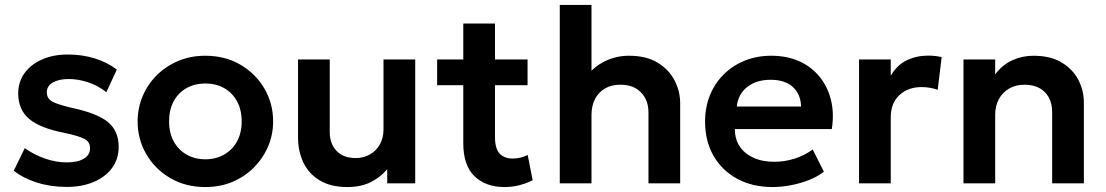

<svg xmlns="http://www.w3.org/2000/svg" viewBox="-20 -740 4464 775"><path d="M249 14.5Q184.5 14.5 129.2 -3Q74 -20.5 35.5 -51L80 -142Q117 -115.5 161.5 -100Q206 -84.5 248.5 -84.5Q293.5 -84.5 318.5 -99.5Q343.5 -114.5 343.5 -141.5Q343.5 -167 321.5 -179Q299.5 -191 238.5 -204Q141.5 -223 97.5 -260.2Q53.5 -297.5 53.5 -363Q53.5 -409.5 79.2 -445Q105 -480.5 150.2 -500.2Q195.5 -520 254.5 -520Q312 -520 363.2 -504Q414.5 -488 451.5 -459L409 -367.5Q389.5 -384 364.5 -396Q339.5 -408 311.8 -414.5Q284 -421 257 -421Q217.5 -421 193.2 -407Q169 -393 169 -367.5Q169 -342 191.5 -329.8Q214 -317.5 273 -304Q373 -282.5 416 -247Q459 -211.5 459 -147.5Q459 -98.5 432.5 -62.2Q406 -26 358.8 -5.8Q311.5 14.5 249 14.5Z M809 15Q729 15 667.2 -21.2Q605.5 -57.5 570.5 -117.8Q535.5 -178 535.5 -250Q535.5 -303 555.5 -351Q575.5 -399 612.2 -435.8Q649 -472.5 699 -493.8Q749 -515 809 -515Q888.5 -515 950.2 -479Q1012 -443 1047.2 -382.5Q1082.5 -322 1082.5 -250Q1082.5 -197 1062.2 -149.2Q1042 -101.5 1005.5 -64.5Q969 -27.5 919 -6.2Q869 15 809 15ZM809 -97Q851 -97 884.2 -115.8Q917.5 -134.5 936.5 -168.8Q955.5 -203 955.5 -250Q955.5 -297 936.5 -331.5Q917.5 -366 884.5 -384.5Q851.5 -403 809 -403Q766.5 -403 733.2 -384.5Q700 -366 681.2 -331.5Q662.5 -297 662.5 -250Q662.5 -203 681.5 -168.8Q700.5 -134.5 733.5 -115.8Q766.5 -97 809 -97Z M1382 15Q1314.5 15 1270.2 -12Q1226 -39 1204.5 -84.2Q1183 -129.5 1183 -185.5V-500H1311V-207.5Q1311 -159.5 1338.5 -130.8Q1366 -102 1416 -102Q1448 -102 1473.5 -116.8Q1499 -131.5 1513.5 -157.5Q1528 -183.5 1528 -218V-500H1656V0H1543V-57Q1515.5 -24.5 1476.2 -4.8Q1437 15 1382 15Z M2017 15Q1940 15 1895 -29Q1850 -73 1850 -162V-645H1978V-500H2109.5V-396H1978V-187.5Q1978 -139.5 1997 -119.8Q2016 -100 2049.5 -100Q2066.5 -100 2081.8 -104Q2097 -108 2110 -114.5L2130 -12.5Q2108 -1 2078.5 7Q2049 15 2017 15ZM1744.5 -396V-500H1864.5V-396Z M2239.5 0V-720H2367.5V-394.5L2341 -424.5Q2374 -469 2420 -492Q2466 -515 2519 -515Q2588 -515 2633.8 -487.5Q2679.5 -460 2702.5 -416Q2725.5 -372 2725.5 -323V0H2597.5V-286.5Q2597.5 -336 2567.2 -367Q2537 -398 2484.5 -398Q2449.5 -398.5 2423 -383.5Q2396.5 -368.5 2382 -340.8Q2367.5 -313 2367.5 -276V0Z M3099 15Q3017.5 15 2956 -18.2Q2894.5 -51.5 2860.2 -111Q2826 -170.5 2826 -249.5Q2826 -307.5 2845.8 -356Q2865.5 -404.5 2901.8 -440.2Q2938 -476 2986.8 -495.5Q3035.5 -515 3093.5 -515Q3156.5 -515 3206 -492.8Q3255.5 -470.5 3288.2 -430.2Q3321 -390 3334.2 -336.2Q3347.5 -282.5 3337.5 -219H2946.5Q2946 -179.5 2965.2 -150Q2984.5 -120.5 3020.2 -103.8Q3056 -87 3104.5 -87Q3147.5 -87 3187 -99.5Q3226.5 -112 3260.5 -136.5L3305.5 -47Q3282 -28 3247 -14Q3212 0 3173.2 7.5Q3134.5 15 3099 15ZM2954 -310H3213.5Q3212 -360.5 3180 -389.2Q3148 -418 3090.5 -418Q3033.5 -418 2996.5 -389.2Q2959.5 -360.5 2954 -310Z M3447.5 0V-500H3575.5V-434.5Q3601.5 -478.5 3640.8 -497Q3680 -515.5 3725.5 -515.5Q3741.5 -515.5 3755 -514Q3768.5 -512.5 3781 -509.5L3765 -377.5Q3749.5 -383 3732.8 -385.8Q3716 -388.5 3699.5 -388.5Q3645.5 -388.5 3610.5 -356.2Q3575.5 -324 3575.5 -266V0Z M3869 0V-500H3997V-440Q4027 -479.5 4067.2 -497.2Q4107.5 -515 4151.5 -515Q4220.5 -515 4265.8 -487.5Q4311 -460 4333 -417Q4355 -374 4355 -327V0H4227V-287Q4227 -338 4197.5 -368Q4168 -398 4115 -398Q4080.5 -398 4053.8 -382.8Q4027 -367.5 4012 -340Q3997 -312.5 3997 -276.5V0Z"/></svg>

Font: Geologica Roman Medium
Style: Regular
Weight: 500
Designer: Sindre Bremnes, Frode Helland
Foundry: Monokrom Skriftforlag AS
Version: Version 1.010;gftools[0.9.28]